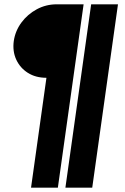

<svg xmlns="http://www.w3.org/2000/svg" viewBox="-20 -720 580 891"><path d="M124 151 195.5 -359Q145.5 -359 109.2 -382Q73 -405 55.2 -443.8Q37.5 -482.5 44 -530Q51 -577 79.5 -615.5Q108 -654 150.8 -677Q193.5 -700 243.5 -700H368L248.5 151ZM283.5 151 403 -700H527.5L408 151Z"/></svg>

Font: Urbanist
Style: Bold Italic
Weight: 700
Italic angle: -8°
Designer: Corey Hu
Foundry: Corey Hu
Version: Version 1.330; ttfautohint (v1.8.4.7-5d5b)